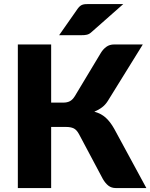

<svg xmlns="http://www.w3.org/2000/svg" viewBox="-20 -954 762 974"><path d="M722.5 0H568Q545.5 0 530 -12Q514.5 -24 501.5 -46.5L380.5 -274Q368.5 -296 353.5 -303Q338.5 -310 315.5 -310H239.5V0H70.5V-728.5H239.5V-433.5H301.5Q320.5 -433.5 334.2 -440.5Q348 -447.5 359.5 -466L491.5 -685.5Q503 -704.5 519.5 -716.5Q536 -728.5 559.5 -728.5H704.5L527 -442Q514.5 -422 497 -409Q479.5 -396 458.5 -387.5Q492 -378.5 515.5 -357.8Q539 -337 559.5 -300.5ZM605.5 -933.5 444 -791Q438 -785.5 432.5 -782.5Q427 -779.5 421 -778Q415 -776.5 408.2 -776Q401.5 -775.5 393 -775.5H280L374.5 -910.5Q380.5 -918.5 386.2 -923.2Q392 -928 398.8 -930.2Q405.5 -932.5 414.2 -933Q423 -933.5 434.5 -933.5Z"/></svg>

Font: Lato ExtraBold
Style: Regular
Weight: 800
Designer: Lukasz Dziedzic with Adam Twardoch and Botio Nikoltchev
Foundry: tyPoland Lukasz Dziedzic
Version: Version 2.015; 2015-08-06; http://www.latofonts.com/